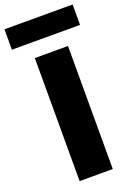

<svg xmlns="http://www.w3.org/2000/svg" viewBox="-222 -1021 764 1088"><g transform="rotate(-20 159.5 -477.0)"><path d="M260 -742V0H60V-742ZM365 -831H-46V-954H365Z"/></g></svg>

Font: Morrison Black
Style: Regular
Weight: 900
Designer: Pablo Impallari, Rodrigo Fuenzalida (Modified by Dan O. Williams)
Version: Version 0.03;June 6, 2019;FontCreator 11.5.0.2425 64-bit; tt